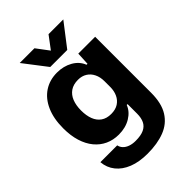

<svg xmlns="http://www.w3.org/2000/svg" viewBox="-263 -855 1143 1143"><g transform="rotate(-45 308.5 -283.0)"><path d="M283.9 177Q213.3 177 162.3 156.7Q111.3 136.4 82.1 99.6Q52.9 62.9 48.7 13.7H190.4Q193.6 31.1 206.4 44.5Q219.1 57.9 239.6 65.2Q260.1 72.6 287.4 72.6Q331.7 72.6 358.1 60.1Q384.4 47.6 396 23.4Q407.6 -0.7 407.6 -35.7V-116.3H400.6Q385.1 -75.6 342.8 -50Q300.4 -24.4 243 -24.4Q196.3 -24.4 158.1 -42.1Q120 -59.7 92.4 -93.2Q64.7 -126.7 49.7 -174.9Q34.7 -223.1 34.7 -285Q34.7 -367.1 60.9 -425.7Q87 -484.3 134 -515.3Q181 -546.3 243 -546.3Q297.6 -546.3 340.6 -522.1Q383.7 -497.9 400.6 -454.7H408.6L412.7 -536.3H554.6V-64.3Q554.6 23.7 521.3 76.9Q488 130.1 427.2 153.6Q366.4 177 283.9 177ZM297.7 -143.4Q334 -143.4 358.2 -159Q382.4 -174.6 394.6 -201.3Q406.9 -228 406.9 -261.3V-309.3Q406.9 -344.7 393.9 -371.3Q381 -397.9 357.3 -412.7Q333.6 -427.6 301.3 -427.6Q262.3 -427.6 236.4 -410Q210.6 -392.4 197.7 -360.3Q184.9 -328.1 184.9 -285Q184.9 -242.1 197 -210.4Q209.1 -178.6 234.3 -161Q259.4 -143.4 297.7 -143.4ZM238.3 -598.1 126.7 -743.4H250.7L310 -664.3L369.3 -743.4H493.6L381.7 -598.1Z"/></g></svg>

Font: Mona Sans ExtraLight
Style: Regular
Weight: 200
Designer: Deni Anggara
Foundry: GitHub
Version: Version 2.000